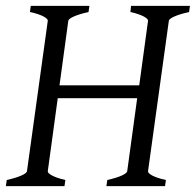

<svg xmlns="http://www.w3.org/2000/svg" viewBox="-20 -635 668 655"><path d="M285 -615H85L82 -594C125 -585 143 -572 143 -565C143 -565 143 -564 143 -564L72 -51C71 -42 44 -30 3 -21L0 0H200L203 -21C162 -30 143 -43 143 -50C143 -50 143 -51 143 -51L177 -300H448L414 -51C413 -42 387 -30 346 -21L343 0H543L546 -21C503 -30 485 -43 485 -50C485 -50 485 -51 485 -51L556 -564C557 -573 584 -585 625 -594L628 -615H427L425 -594C466 -585 485 -572 485 -565C485 -565 485 -564 485 -564L455 -344H183L213 -564C214 -573 241 -585 282 -594Z"/></svg>

Font: Oxford Ugaritic Clay
Style: Regular
Weight: 400
Designer: Jacob Thomas
Foundry: Bengal Creative Media Limited
Version: Version 1.000